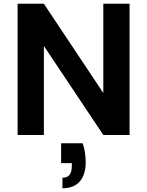

<svg xmlns="http://www.w3.org/2000/svg" viewBox="-20 -720 785 1024"><path d="M74 0V-700H214L531 -224V-700H671V0H531L214 -475V0ZM313 284V228Q339 228 351 212.5Q363 197 363 165V150H306V44H421Q430 71 433.5 97Q437 123 437 146Q437 210 406 247Q375 284 313 284Z"/></svg>

Font: DM Sans 9pt ExtraBold
Style: Regular
Weight: 800
Version: Version 4.004;gftools[0.9.30]